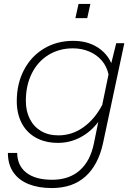

<svg xmlns="http://www.w3.org/2000/svg" viewBox="-20 -763 690 973"><path d="M569 -544H610L502 -37Q478 73 413 131.5Q348 190 242 190Q175 190 125 170Q75 150 47.5 110Q20 70 20 12H67Q68 77 114 112.5Q160 148 244 148Q330 148 384 100.5Q438 53 456 -37L478 -145Q439 -94 386.5 -66.5Q334 -39 274 -39Q209 -39 161.5 -65.5Q114 -92 89.5 -140Q65 -188 65 -250Q65 -339 101.5 -408.5Q138 -478 203 -517Q268 -556 351 -556Q420 -556 470.5 -525.5Q521 -495 544 -443ZM276 -77Q345 -77 402.5 -118Q460 -159 498 -231L530 -386Q521 -427 495.5 -456.5Q470 -486 432 -502Q394 -518 349 -518Q280 -518 225.5 -484.5Q171 -451 141 -390.5Q111 -330 111 -252Q111 -200 131 -160.5Q151 -121 188 -99Q225 -77 276 -77ZM378 -743H438L422 -671H362Z"/></svg>

Font: Azeret Mono Thin
Style: Italic
Weight: 100
Italic angle: -12°
Designer: Martin Vácha
Foundry: Displaay
Version: Version 1.000; Glyphs 3.0.3, build 3074